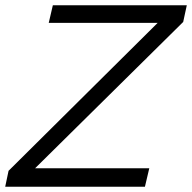

<svg xmlns="http://www.w3.org/2000/svg" viewBox="-31 -710 730 730"><path d="M-11.2 0 1.5 -60.5 568.4 -623H154.3L169.9 -689.9H679.2L665.5 -626.5L102.5 -70.3H536.6L520 0Z"/></svg>

Font: HK Grotesk Italic
Style: Regular
Weight: 400
Italic angle: -13°
Designer: Alfredo Marco Pradil and Stefan Peev
Foundry: Hanken Design Co.
Version: Version 1.000;PS 001.000;hotconv 1.0.88;makeotf.lib2.5.64775